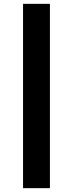

<svg xmlns="http://www.w3.org/2000/svg" viewBox="-20 -780 380 1000"><path d="M100 200V-760H240V200Z"/></svg>

Font: Squares Bold
Style: Regular
Weight: 400
Designer: Typetype
Foundry: Typetype
Version: Version 001.000